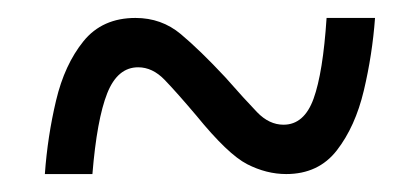

<svg xmlns="http://www.w3.org/2000/svg" viewBox="-20 -464 465 214"><path d="M30 -270Q33 -312 42.5 -352Q52 -392 73 -418Q94 -444 131 -444Q160 -444 181.5 -426Q203 -408 231 -378Q253 -353 266.5 -339Q280 -325 296 -325Q319 -325 329.5 -354Q340 -383 344 -444H398Q395 -403 385.5 -363Q376 -323 355.5 -296.5Q335 -270 299 -270Q277 -270 255.5 -281Q234 -292 199 -335Q177 -361 163.5 -375Q150 -389 134 -389Q111 -389 99.5 -360Q88 -331 83 -270Z"/></svg>

Font: Noto Serif Ethiopic ExtraCondensed
Style: Regular
Weight: 400
Width: 2
Designer: Monotype Design Team
Foundry: Monotype Imaging Inc.
Version: Version 2.102; ttfautohint (v1.8.4.7-5d5b)